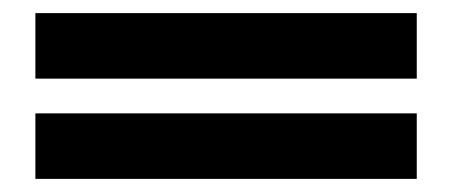

<svg xmlns="http://www.w3.org/2000/svg" viewBox="-20 -433 704 293"><path d="M34 -313V-413H616V-313ZM34 -160V-260H616V-160Z"/></svg>

Font: Junction
Style: Bold
Weight: 700
Designer: Caroline Hadilaksono
Foundry: Caroline Hadilaksono, Tyler Finck, The League of Moveable Type
Version: Version 2.000; ttfautohint (v1.8.3)